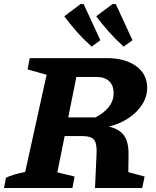

<svg xmlns="http://www.w3.org/2000/svg" viewBox="-48 -948 784 968"><path d="M-28 0 -18 -52Q-1 -60 21.5 -67Q44 -74 79 -81L187 -571L91 -598L102 -655H490Q583 -655 638.5 -614.5Q694 -574 694 -506Q694 -461 669.5 -422Q645 -383 601.5 -353.5Q558 -324 501 -310Q555 -297 578 -264Q601 -231 600 -169L599 -80L681 -58L669 0H431L439 -177Q441 -226 425.5 -244Q410 -262 367 -262H278L241 -79L328 -58L317 0ZM438 -560H337L296 -356H433Q525 -404 525 -478Q525 -517 502.5 -538.5Q480 -560 438 -560ZM414 -713Q371 -752 338 -789.5Q305 -827 276 -866L359 -928L374 -927L458 -745ZM575 -713Q532 -753 499 -790Q466 -827 437 -866L520 -928L536 -927L620 -745Z"/></svg>

Font: Piazzolla
Style: Bold Italic
Weight: 700
Italic angle: -11.3°
Designer: Juan Pablo del Peral
Foundry: Huerta Tipografica
Version: Version 1.330